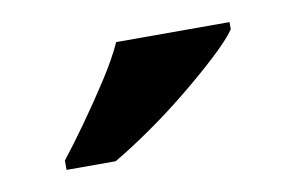

<svg xmlns="http://www.w3.org/2000/svg" viewBox="-35 -817 403 262"><g transform="rotate(-10 167.0 -686.0)"><path d="M40 -619Q55 -638 73.5 -664Q92 -690 109.5 -717Q127 -744 137 -766H294V-756Q285 -743 263.5 -723Q242 -703 215 -681Q188 -659 160 -639.5Q132 -620 108 -606H40Z"/></g></svg>

Font: Noto Serif NP Hmong
Style: Regular
Weight: 400
Designer: Dalton Maag Ltd
Foundry: Dalton Maag Ltd
Version: Version 1.001